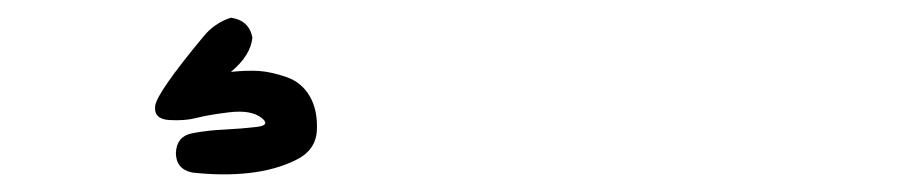

<svg xmlns="http://www.w3.org/2000/svg" viewBox="-20 -66 1040 218"><path d="M210.9 -24.4Q223.6 -40 242.2 -45.9Q262.7 -43 266.6 -23.4Q264.6 -2.9 242.2 15.6Q260.7 13.7 274.4 14.6Q288.1 15.6 305.2 21.5Q322.3 27.3 331.5 43Q340.8 58.6 339.8 81.5Q338.9 104.5 315.9 115.7Q293 127 263.2 130.4Q233.4 133.8 198.2 129.9Q179.7 126 179.7 107.4Q180.7 88.9 197.8 85.4Q214.8 82 234.9 81.1Q254.9 80.1 271.5 78.1Q288.1 76.2 276.4 67.4Q264.6 58.6 240.2 61.5Q215.8 64.5 203.1 67.9Q190.4 71.3 172.4 70.3Q154.3 69.3 156.2 54.2Q158.2 39.1 210.9 -24.4Z"/></svg>

Font: JasonHandwriting4
Style: Regular
Weight: 400
Version: Version 1.01.21